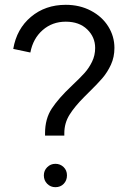

<svg xmlns="http://www.w3.org/2000/svg" viewBox="-20 -777 539 797"><path d="M277 -420Q312 -453 330.5 -473.5Q349 -494 362 -520.5Q375 -547 375 -578Q375 -623 342 -655Q309 -687 253 -687Q197 -687 157 -652Q117 -617 106 -559L35 -574Q49 -657 108.5 -707Q168 -757 253 -757Q311 -757 357.5 -732.5Q404 -708 429.5 -667Q455 -626 455 -578Q455 -540 440.5 -508.5Q426 -477 405 -452.5Q384 -428 348 -393L330 -375Q290 -335 268.5 -300.5Q247 -266 247 -224V-214H167V-224Q167 -284 195 -326.5Q223 -369 277 -420ZM210 -97Q230 -97 244 -83.5Q258 -70 258 -49Q258 -28 244.5 -14Q231 0 210 0Q190 0 176 -14Q162 -28 162 -49Q162 -69 176 -83Q190 -97 210 -97Z"/></svg>

Font: Eudoxus Sans
Style: Regular
Weight: 400
Designer: Stijn de Vries
Foundry: tokotype
Version: Version 2.005